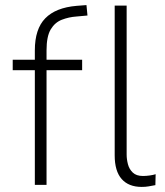

<svg xmlns="http://www.w3.org/2000/svg" viewBox="-20 -727 649 755"><path d="M117 0V-451H30V-492H128L117 -482V-529Q117 -613 158 -655Q199 -697 281 -704L320 -707L324 -666L280 -662Q251 -660 223.5 -649.5Q196 -639 179.5 -611.5Q163 -584 163 -529V-486L151 -492H303V-451H163V0ZM537 8Q486 8 458.5 -23Q431 -54 431 -116V-705H478V-119Q478 -101 483 -81.5Q488 -62 502 -48.5Q516 -35 542 -35Q555 -35 569 -37Q583 -39 592 -42L591 1Q575 4 563.5 6Q552 8 537 8Z"/></svg>

Font: Nunito Sans 7pt Condensed ExtraLight
Style: Regular
Weight: 250
Width: 3
Designer: Vernon Adams
Foundry: Vernon Adams
Version: Version 3.101;gftools[0.9.27]